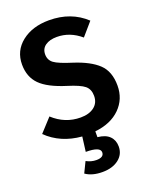

<svg xmlns="http://www.w3.org/2000/svg" viewBox="-174 -801 912 1151"><g transform="rotate(-20 282.5 -225.5)"><path d="M537 -200Q537 -114 478.5 -56Q420 2 318 13V50Q369 55 394 80.5Q419 106 419 146Q419 196 379.5 226.5Q340 257 276 257Q210 257 169 228L202 160Q233 177 266 177Q314 177 314 145Q314 109 222 109L234 15Q100 4 13 -81L90 -165Q166 -95 265 -95Q319 -95 351.5 -120Q384 -145 384 -190Q384 -232 357 -254.5Q330 -277 252 -301Q139 -336 90.5 -385Q42 -434 42 -513Q42 -601 110 -654.5Q178 -708 284 -708Q424 -708 517 -621L446 -539Q377 -598 294 -598Q248 -598 220.5 -578.5Q193 -559 193 -523Q193 -487 220.5 -466.5Q248 -446 332 -420Q435 -387 486 -338.5Q537 -290 537 -200Z"/></g></svg>

Font: FiraSans
Style: Regular
Weight: 600
Designer: Carrois Corporate & Edenspiekermann AG
Foundry: Carrois Corporate GbR & Edenspiekermann AG
Version: Version 3.106;PS 003.106;hotconv 1.0.70;makeotf.lib2.5.58329